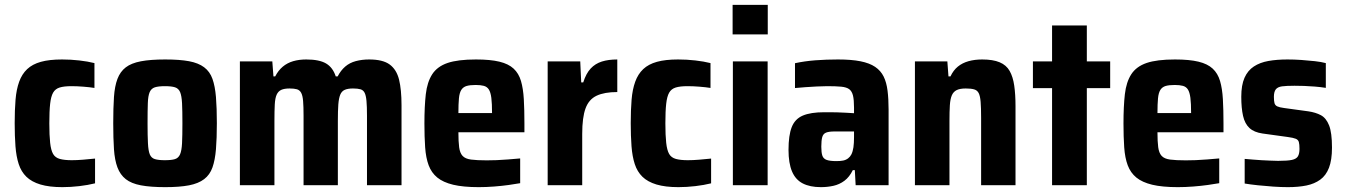

<svg xmlns="http://www.w3.org/2000/svg" viewBox="-20 -763 5540 791"><path d="M236.8 8Q183.1 8 146.6 -2.9Q110.1 -13.9 88.7 -34.8Q67.3 -55.7 57.1 -87Q46.9 -118.2 43.7 -160.5Q40.5 -202.9 40.5 -255.6Q40.5 -309.7 44 -352.2Q47.5 -394.7 59 -426.4Q70.5 -458.1 92 -478.3Q113.6 -498.6 148.4 -508.3Q183.1 -518 235.7 -518Q271.3 -518 306.5 -514Q341.7 -510 369.1 -503.1V-400.7Q349.5 -403.9 323.5 -405.9Q297.5 -408 274.3 -408Q243.9 -408 225.9 -402.5Q207.9 -397 198.9 -381.4Q189.9 -365.7 186.6 -335.5Q183.2 -305.4 183.2 -255Q183.2 -205.1 186.6 -174.6Q189.9 -144.2 198.7 -128.8Q207.6 -113.4 226.6 -108.2Q245.6 -103 275.8 -103Q296.8 -103 322.2 -105.1Q347.6 -107.1 371.6 -109.7V-7.7Q342.3 -0.4 306.7 3.8Q271.1 8 236.8 8Z M660.6 8Q600 8 560.4 0.5Q520.9 -7 498.1 -25Q475.3 -43 463.9 -73.2Q452.5 -103.4 449.5 -148.2Q446.5 -193 446.5 -255.6Q446.5 -318.6 449.5 -363.3Q452.5 -408 463.9 -438Q475.3 -468 498.1 -485.5Q520.9 -503 560.4 -510.5Q600 -518 660.6 -518Q720 -518 758.8 -510.8Q797.5 -503.6 821.1 -485.8Q844.7 -468 855.3 -438Q866 -408 869.7 -363.3Q873.4 -318.6 873.4 -255.6Q873.4 -193 869.7 -148.2Q866 -103.4 855.3 -73.2Q844.7 -43 821.1 -25Q797.5 -7 758.8 0.5Q720 8 660.6 8ZM659 -103Q686.5 -103 700.8 -107.5Q715.2 -112 721.8 -127.1Q728.4 -142.2 730 -173.1Q731.5 -204.1 731.5 -255.6Q731.5 -306.9 730 -337.6Q728.4 -368.2 722.1 -383.4Q715.7 -398.6 701.1 -403.3Q686.5 -408 659.4 -408Q633 -408 618.1 -403.3Q603.3 -398.6 596.6 -383.4Q590 -368.2 589 -337.6Q587.9 -306.9 587.9 -255Q587.9 -204.1 589.5 -173.1Q591 -142.2 597.1 -127.1Q603.3 -112 618.1 -107.5Q633 -103 659 -103Z M968.3 0V-510H1101.9L1106.5 -448.3H1113.8Q1126.5 -472.9 1144.9 -488.3Q1163.2 -503.7 1187.7 -510.9Q1212.2 -518 1241.6 -518Q1295.1 -518 1323.2 -501.6Q1351.2 -485.2 1363.2 -448.3H1371.1Q1383.8 -472.8 1402.2 -488.7Q1420.6 -504.6 1446.1 -511.3Q1471.7 -518 1500.6 -518Q1557.4 -518 1585.5 -497.2Q1613.7 -476.4 1624 -435.1Q1634.2 -393.7 1634.2 -329.2V0H1491.9V-286.2Q1491.9 -325.1 1489.8 -347.5Q1487.7 -370 1482.1 -380.9Q1476.6 -391.8 1465.1 -395.2Q1453.7 -398.5 1434.2 -398.5Q1413 -398.5 1400.3 -392.9Q1387.5 -387.2 1381.7 -372.8Q1375.8 -358.4 1373.8 -332.5Q1371.9 -306.5 1371.9 -264.6V0H1230.6V-286.2Q1230.6 -324.5 1228.7 -347Q1226.8 -369.5 1220.7 -380.7Q1214.7 -391.8 1203.3 -395.2Q1191.9 -398.5 1172.9 -398.5Q1151.7 -398.5 1139 -392.9Q1126.2 -387.2 1119.8 -373Q1113.4 -358.8 1112 -332.7Q1110.6 -306.5 1110.6 -264.6V0Z M1952.2 8Q1888.4 8 1847 -1.9Q1805.6 -11.9 1781.5 -31.6Q1757.5 -51.3 1746 -82Q1734.5 -112.7 1731.5 -156Q1728.5 -199.3 1728.5 -254Q1728.5 -324.6 1734.2 -374.8Q1740 -425.1 1760.7 -457.1Q1781.5 -489.1 1823.9 -503.6Q1866.4 -518 1940.7 -518Q2000.2 -518 2037.6 -508.9Q2074.9 -499.9 2096 -480.3Q2117.1 -460.7 2126.3 -429.5Q2135.5 -398.2 2138 -354.5Q2140.5 -310.7 2140.5 -254.6V-218H1868.5Q1868.5 -179.8 1871.6 -156.3Q1874.7 -132.8 1885.7 -120.8Q1896.7 -108.8 1920.6 -105.6Q1944.5 -102.4 1985.2 -102.4Q2004 -102.4 2025.9 -103.2Q2047.8 -104 2073 -106.1Q2098.2 -108.1 2123 -110.3V-8.3Q2104 -4.9 2075.8 -0.9Q2047.7 3 2015.2 5.5Q1982.8 8 1952.2 8ZM2007.1 -281.9V-297.3Q2007.1 -337 2004.2 -359.9Q2001.2 -382.8 1994 -394.2Q1986.8 -405.6 1973.4 -409.3Q1960.1 -412.9 1939.6 -412.9Q1916.2 -412.9 1902.2 -408.8Q1888.2 -404.6 1880.5 -392.7Q1872.9 -380.7 1870.7 -357.6Q1868.5 -334.4 1868.5 -297.3H2023.1Z M2236.3 0V-510H2370.5L2374.5 -423.5H2382.8Q2394.6 -460.7 2413.6 -480.9Q2432.5 -501 2459.5 -509.5Q2486.4 -518 2523.1 -518V-383.8Q2470 -383.8 2438 -368.7Q2405.9 -353.6 2392.3 -316.4Q2378.6 -279.2 2378.6 -211.3V0Z M2774.8 8Q2721.1 8 2684.6 -2.9Q2648.1 -13.9 2626.7 -34.8Q2605.3 -55.7 2595.1 -87Q2584.9 -118.2 2581.7 -160.5Q2578.5 -202.9 2578.5 -255.6Q2578.5 -309.7 2582 -352.2Q2585.5 -394.7 2597 -426.4Q2608.5 -458.1 2630 -478.3Q2651.6 -498.6 2686.4 -508.3Q2721.1 -518 2773.7 -518Q2809.3 -518 2844.5 -514Q2879.7 -510 2907.1 -503.1V-400.7Q2887.5 -403.9 2861.5 -405.9Q2835.5 -408 2812.3 -408Q2781.9 -408 2763.9 -402.5Q2745.9 -397 2736.9 -381.4Q2727.9 -365.7 2724.6 -335.5Q2721.2 -305.4 2721.2 -255Q2721.2 -205.1 2724.6 -174.6Q2727.9 -144.2 2736.7 -128.8Q2745.6 -113.4 2764.6 -108.2Q2783.6 -103 2813.8 -103Q2834.8 -103 2860.2 -105.1Q2885.6 -107.1 2909.6 -109.7V-7.7Q2880.3 -0.4 2844.7 3.8Q2809.1 8 2774.8 8Z M2998.2 -621.2V-743H3143V-621.2ZM2999.3 0V-510H3142.5V0Z M3362 8Q3316.7 8 3287 -7.4Q3257.3 -22.7 3242.9 -56.8Q3228.5 -90.9 3228.5 -145.5Q3228.5 -205.3 3241.7 -239.1Q3254.9 -272.9 3287.3 -286.8Q3319.7 -300.6 3375.5 -300.6Q3385.7 -300.6 3399.2 -300.6Q3412.8 -300.6 3429.9 -300.1Q3447.1 -299.6 3464.6 -298.6Q3482 -297.6 3498.4 -296.6V-319.6Q3498.4 -351.8 3494.1 -369.4Q3489.7 -387.1 3478.8 -395.4Q3467.8 -403.7 3445.7 -405.9Q3423.5 -408 3388 -408Q3367.8 -408 3344.8 -406.7Q3321.7 -405.4 3298.7 -403.9Q3275.8 -402.3 3255.2 -400.3V-502.6Q3294.3 -511.1 3339.2 -514.6Q3384.1 -518 3432.3 -518Q3487.2 -518 3524.8 -510.6Q3562.4 -503.1 3585.4 -487.5Q3608.5 -471.8 3620.4 -447.7Q3632.3 -423.5 3636.5 -389.6Q3640.8 -355.7 3640.8 -311.8V0H3505.1L3501.7 -62.1H3493.4Q3479.5 -33.7 3458.9 -18.3Q3438.3 -3 3413.6 2.5Q3388.8 8 3362 8ZM3426.2 -99.3Q3442.4 -99.3 3453.9 -101.6Q3465.3 -104 3474.1 -110.7Q3482.8 -117.5 3487.6 -127Q3493.5 -139.1 3496 -156.4Q3498.4 -173.7 3498.4 -197.2V-221.4H3418.2Q3395.2 -221.4 3383.3 -216.7Q3371.4 -212 3367.5 -198.3Q3363.6 -184.7 3363.6 -158.5Q3363.6 -134.5 3367.9 -121.8Q3372.1 -109.1 3385.6 -104.2Q3399 -99.3 3426.2 -99.3Z M3749.3 0V-510H3882.9L3887.5 -448.3H3895.8Q3907.6 -473.5 3926.1 -488.6Q3944.5 -503.7 3970.1 -510.9Q3995.6 -518 4026.5 -518Q4070.9 -518 4098.4 -506.4Q4125.9 -494.9 4139.5 -470.8Q4153.2 -446.7 4158.4 -410.5Q4163.7 -374.2 4163.7 -325V0H4022V-276.7Q4022 -318.7 4020 -343.2Q4018.1 -367.6 4012 -379.4Q4005.9 -391.3 3992.9 -394.9Q3979.9 -398.5 3958.7 -398.5Q3934.8 -398.5 3921.2 -391.8Q3907.7 -385 3901.3 -370.1Q3894.9 -355.2 3893.2 -329.3Q3891.6 -303.4 3891.6 -264.6V0Z M4314.3 0V-400H4235.4V-510H4314.3V-658H4457.5V-510H4553.7V-400H4457.5V0Z M4832.2 8Q4768.4 8 4727 -1.9Q4685.6 -11.9 4661.5 -31.6Q4637.5 -51.3 4626 -82Q4614.5 -112.7 4611.5 -156Q4608.5 -199.3 4608.5 -254Q4608.5 -324.6 4614.2 -374.8Q4620 -425.1 4640.7 -457.1Q4661.5 -489.1 4703.9 -503.6Q4746.4 -518 4820.7 -518Q4880.2 -518 4917.6 -508.9Q4954.9 -499.9 4976 -480.3Q4997.1 -460.7 5006.3 -429.5Q5015.5 -398.2 5018 -354.5Q5020.5 -310.7 5020.5 -254.6V-218H4748.5Q4748.5 -179.8 4751.6 -156.3Q4754.7 -132.8 4765.7 -120.8Q4776.7 -108.8 4800.6 -105.6Q4824.5 -102.4 4865.2 -102.4Q4884 -102.4 4905.9 -103.2Q4927.8 -104 4953 -106.1Q4978.2 -108.1 5003 -110.3V-8.3Q4984 -4.9 4955.8 -0.9Q4927.7 3 4895.2 5.5Q4862.8 8 4832.2 8ZM4887.1 -281.9V-297.3Q4887.1 -337 4884.2 -359.9Q4881.2 -382.8 4874 -394.2Q4866.8 -405.6 4853.4 -409.3Q4840.1 -412.9 4819.6 -412.9Q4796.2 -412.9 4782.2 -408.8Q4768.2 -404.6 4760.5 -392.7Q4752.9 -380.7 4750.7 -357.6Q4748.5 -334.4 4748.5 -297.3H4903.1Z M5285.6 8Q5258.4 8 5225.8 5.8Q5193.1 3.6 5162.4 0.3Q5131.6 -2.9 5107.8 -6.9V-108.4Q5123.5 -107.4 5141.3 -105.6Q5159.2 -103.8 5177.2 -103Q5195.3 -102.3 5213 -101.3Q5230.6 -100.3 5245.7 -100.3Q5284.3 -100.3 5302.7 -104.3Q5321 -108.4 5327.3 -119.2Q5333.6 -130 5333.6 -149.6Q5333.6 -168.3 5331 -177.7Q5328.4 -187.2 5318.3 -191.3Q5308.2 -195.5 5286 -198.5L5181.1 -213Q5146.5 -218 5127.5 -235.6Q5108.5 -253.2 5101.1 -285.6Q5093.8 -318.1 5093.8 -364.4Q5093.8 -412.3 5107.1 -442.5Q5120.5 -472.7 5145.6 -489.1Q5170.7 -505.6 5205.5 -511.8Q5240.3 -518 5284.1 -518Q5311.9 -518 5341 -516Q5370.2 -514 5396.9 -511Q5423.7 -508 5442.1 -503V-401Q5419.5 -404.6 5396.4 -406.4Q5373.4 -408.2 5352.2 -409Q5331 -409.7 5313.2 -409.7Q5280.2 -409.7 5262 -407.3Q5243.7 -404.8 5235.9 -394.7Q5228.2 -384.7 5228.2 -364.1Q5228.2 -346.9 5230.7 -337.9Q5233.3 -328.9 5242.2 -324.7Q5251.1 -320.5 5270.4 -318L5369.7 -304.4Q5400.1 -300 5421.8 -288.4Q5443.5 -276.8 5455.5 -246.7Q5467.5 -216.5 5467.5 -154.9Q5467.5 -104 5455.2 -72Q5442.9 -40 5419.1 -22.8Q5395.3 -5.6 5362.3 1.2Q5329.2 8 5285.6 8Z"/></svg>

Font: Saira Thin SemiCondensed
Style: Regular
Weight: 100
Width: 4
Version: Version 1.101